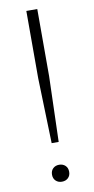

<svg xmlns="http://www.w3.org/2000/svg" viewBox="-86 -777 402 821"><g transform="rotate(-10 115.0 -367.0)"><path d="M99.5 -164.5 91 -448V-740H138.5V-448L130 -164.5ZM114.5 5.5Q98.5 5.5 88 -4.5Q77.5 -14.5 77.5 -31Q77.5 -48 88 -58Q98.5 -68 114.5 -68Q131 -68 141.5 -58Q152 -48 152 -31Q152 -14.5 141.5 -4.5Q131 5.5 114.5 5.5Z"/></g></svg>

Font: Encode Sans SC ExtraLight
Style: Regular
Weight: 250
Designer: Multiple Designers
Foundry: Impallari Type
Version: Version 3.002